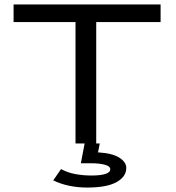

<svg xmlns="http://www.w3.org/2000/svg" viewBox="-20 -644 790 862"><path d="M319 0V-545H41V-624H701V-545H412V0ZM371 198Q331 198 293 190.5Q255 183 219 166L254 115Q283 131 318 137.5Q353 144 391 144Q431 144 453 137Q475 130 475 116Q475 102 450.5 95.5Q426 89 390 89H343L360 0H428L420 40Q485 44 516 64Q547 84 547 110Q547 149 503.5 173.5Q460 198 371 198Z"/></svg>

Font: Inconsolata ExtraExpanded Medium
Style: Regular
Weight: 500
Width: 8
Monospace: yes
Designer: Raph Levien, Cyreal, Brenton Simpson
Foundry: Raph Levien, Cyreal, Google
Version: Version 3.001; ttfautohint (v1.8.2.53-6de2)